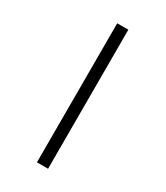

<svg xmlns="http://www.w3.org/2000/svg" viewBox="-240 -898 1031 1196"><g transform="rotate(30 275.0 -300.0)"><path d="M314.9 200.2V-799.8H234.9V200.2Z"/></g></svg>

Font: CodeNewRoman Nerd Font Mono
Style: Regular
Weight: 400
Monospace: yes
Designer: Sam Radian
Foundry: Code New Roman
Version: Version 2.00 November 29, 2014;Nerd Fonts 3.2.1